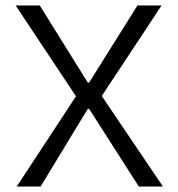

<svg xmlns="http://www.w3.org/2000/svg" viewBox="-20 -680 649 700"><path d="M41 0 257 -329 37 -660H125L300 -379H305L481 -660H569L351 -330L574 0H486L305 -283H300L128 0Z"/></svg>

Font: Bricolage Grotesque 10pt Light
Style: Regular
Weight: 300
Designer: Mathieu Triay
Foundry: Atelier Triay
Version: Version 1.000; ttfautohint (v1.8.4.7-5d5b);gftools[0.9.32]